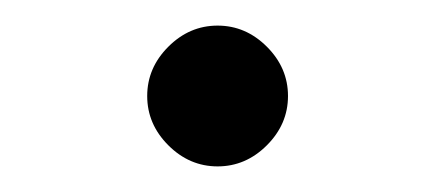

<svg xmlns="http://www.w3.org/2000/svg" viewBox="-20 -315 340 150"><path d="M111.5 -201.5Q95 -218 95 -240Q95 -262 111.5 -278.5Q128 -295 150 -295Q172 -295 188.5 -278.5Q205 -262 205 -240Q205 -218 188.5 -201.5Q172 -185 150 -185Q128 -185 111.5 -201.5Z"/></svg>

Font: renner_400book
Style: Book
Weight: 400
Version: Version 003.000 ; ttfautohint (v0.97) -l 8 -r 50 -G 200 -x 1